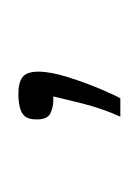

<svg xmlns="http://www.w3.org/2000/svg" viewBox="9 -87 151 209"><g transform="rotate(-90 84.5 17.5)"><path d="M62 73Q71 53 76.5 31Q82 9 84 0Q83 0 82 0Q81 0 79 0Q73 0 66 -3Q59 -6 59 -18Q59 -27 62.5 -31Q66 -35 72.5 -36.5Q79 -38 87 -38Q99 -38 105 -33.5Q111 -29 111 -16Q111 -3 105 16Q99 35 92 51.5Q85 68 82 73Z"/></g></svg>

Font: Genos Thin ExtraLight
Style: Regular
Weight: 250
Version: Version 1.010